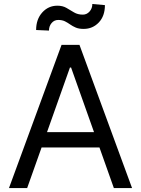

<svg xmlns="http://www.w3.org/2000/svg" viewBox="-20 -955 716 975"><path d="M117.9 0H25.6L292.6 -727.3H383.5L650.6 0H558.2L485.1 -206H191.1ZM218.8 -284.1H457.4L340.9 -612.2H335.2ZM228.7 -799.7 163.4 -802.6Q163.4 -856.9 194.4 -891.5Q225.5 -926.1 271.3 -926.1Q298.3 -926.1 317.6 -914.8Q337 -903.4 356 -892Q375 -880.7 400.6 -880.7Q420.8 -880.7 434.8 -896.5Q448.9 -912.3 448.9 -934.7L512.8 -929Q512.8 -873.6 481.7 -840.9Q450.6 -808.2 404.8 -808.2Q380.3 -808.2 364.3 -815.2Q348.4 -822.1 335.9 -831Q323.5 -839.8 309.7 -846.8Q295.8 -853.7 275.6 -853.7Q255.3 -853.7 242 -837.9Q228.7 -822.1 228.7 -799.7Z"/></svg>

Font: Inter Zeller
Style: Regular
Weight: 400
Designer: Rasmus Andersson; Joe Bland
Foundry: zeller
Version: Version 3.015;git-dec3a8cb1